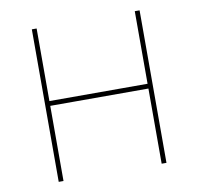

<svg xmlns="http://www.w3.org/2000/svg" viewBox="-73 -714 817 790"><g transform="rotate(-10 335.0 -318.5)"><path d="M560.1 0H540V-314H129.9V0H109.9V-637.2H129.9V-334H540V-637.2H560.1Z"/></g></svg>

Font: Datalegreya
Style: Dot
Weight: 700
Designer: Figs Lab
Foundry: Figs Lab
Version: Version 1.002;PS 001.002;hotconv 1.0.70;makeotf.lib2.5.58329